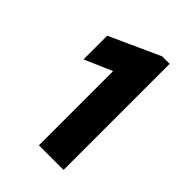

<svg xmlns="http://www.w3.org/2000/svg" viewBox="-145 -954 571 571"><g transform="rotate(45 141.0 -668.0)"><path d="M124 -756.3 37.1 -718.8V-818.4L196.3 -890.6H227.5V-444.3H124Z"/></g></svg>

Font: Reddit Sans Strawberry
Style: Bold
Weight: 700
Designer: Stephen Hutchings
Foundry: Reddit
Version: Version 1.013